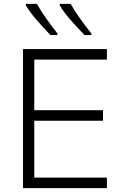

<svg xmlns="http://www.w3.org/2000/svg" viewBox="-20 -966 640 986"><path d="M449 -786V-794Q419 -832 389 -874Q359 -916 343 -946H287V-938Q307 -904 342 -864Q377 -824 414 -786ZM275 -786V-794Q244 -834 217 -871.5Q190 -909 170 -946H113V-938Q134 -903 168 -863.5Q202 -824 239 -786ZM529 0V-54H156V-346H509V-400H156V-660H529V-714H98V0Z"/></svg>

Font: Noto Sans Mono UI Light
Style: Regular
Weight: 300
Designer: Monotype Design team
Foundry: Monotype Imaging Inc.
Version: 1.000